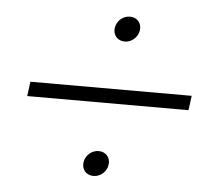

<svg xmlns="http://www.w3.org/2000/svg" viewBox="-42 -547 681 593"><g transform="rotate(5 298.0 -250.0)"><path d="M43 -228H543L549 -273H49ZM234 -39C231 -17 246 0 268 0C290 0 309 -17 312 -39C315 -61 300 -78 278 -78C256 -78 237 -61 234 -39ZM294 -461C291 -439 306 -422 328 -422C350 -422 369 -439 372 -461C375 -483 360 -500 338 -500C316 -500 297 -483 294 -461Z"/></g></svg>

Font: Mluvka ExtraLight
Style: Italic
Weight: 200
Italic angle: -8°
Designer: Modified by Jiří Krblich, Original typeface by Gumpita Rahayu
Foundry: Gumpita Rahayu & Jiří Krblich
Version: Version 2.000;Glyphs 3.1.1 (3134)